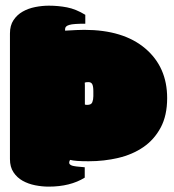

<svg xmlns="http://www.w3.org/2000/svg" viewBox="-20 -659 624 687"><path d="M283.7 -285.2Q285.2 -283.7 292 -283.7Q306.6 -283.7 310.3 -293.2Q314 -302.7 314 -314.9V-332.5Q314 -350.1 310.1 -357.7Q306.2 -365.2 296.4 -365.2Q286.6 -365.2 283.2 -363.3Q283.7 -361.8 283.7 -355ZM153.8 8.8Q130.4 8.8 105.7 3.9Q81.1 -1 61 -12.2Q41 -23.4 28.3 -42.5Q15.6 -61.5 15.6 -89.8V-539.1Q15.6 -567.9 28.3 -586.9Q41 -606 61 -617.4Q81.1 -628.9 106 -633.8Q130.9 -638.7 154.8 -638.7Q188.5 -638.7 220 -632.6Q251.5 -626.5 285.2 -606V-574.2Q264.2 -574.2 250 -573.2Q235.8 -572.3 227.8 -569.8Q219.7 -567.4 216.3 -563.7Q212.9 -560.1 212.9 -554.7V-549.3Q259.3 -552.2 281.7 -552.2Q421.4 -552.2 500 -485.4Q578.1 -418.9 578.1 -308.1Q578.1 -245.6 554.9 -202.4Q531.7 -159.2 492.9 -132.6Q454.1 -106 403.3 -94Q352.5 -82 296.9 -82Q248 -82 231.4 -86.9Q227.5 -83 227.5 -76.7Q227.5 -70.3 237.8 -66.4Q248 -63 283.2 -60.5V-23.4Q231.4 8.8 153.8 8.8Z"/></svg>

Font: Modak sl
Style: Regular
Weight: 400
Designer: Sarang Kulkarni, Maithili Shingre, Noopur Datye
Foundry: Ek Type
Version: Version 1.036;PS Version 1.000;hotconv 1.0.79;makeotf.lib2.5